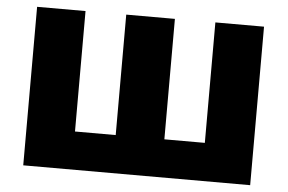

<svg xmlns="http://www.w3.org/2000/svg" viewBox="-48 -726 1189 794"><g transform="rotate(5 546.0 -329.0)"><path d="M1017 -658V0H75V-658H276V-158H445V-658H647V-158H815V-658Z"/></g></svg>

Font: Ysabeau Heavy
Style: Regular
Weight: 800
Designer: Christian Thalmann (Catharsis Fonts)
Version: Version 0.003